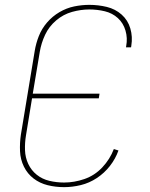

<svg xmlns="http://www.w3.org/2000/svg" viewBox="-20 -763 616 791"><path d="M244 8Q278 8 313 -0.5Q348 -9 379 -29.5Q410 -50 433 -79.5Q456 -109 468 -143L449 -149Q433 -107 401.5 -73.5Q370 -40 328 -25.5Q286 -11 244 -11Q213 -11 183.5 -18Q154 -25 131.5 -43Q109 -61 96.5 -87.5Q84 -114 83 -144.5Q82 -175 87 -205L112 -358H387L390 -377H115L144 -550Q150 -586 166 -620Q182 -654 211.5 -679Q241 -704 277 -714Q313 -724 348 -724Q381 -724 412 -716.5Q443 -709 465.5 -688.5Q488 -668 497 -637Q506 -606 500 -574Q500 -571 499 -568H520L521 -575Q527 -611 517 -645.5Q507 -680 481 -703Q455 -726 420 -734.5Q385 -743 348 -743Q317 -743 285.5 -736.5Q254 -730 225 -713Q196 -696 174 -670.5Q152 -645 140 -614.5Q128 -584 123 -553L66 -208Q61 -174 62.5 -140Q64 -106 78.5 -76.5Q93 -47 118.5 -27.5Q144 -8 176.5 0Q209 8 244 8Z"/></svg>

Font: Iosevka Sparkle Thin
Style: Italic
Weight: 100
Italic angle: -9°
Designer: Belleve Invis
Foundry: Belleve Invis
Version: Version 4.5.0; ttfautohint (v1.8.3)